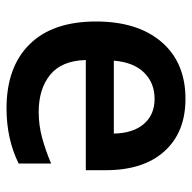

<svg xmlns="http://www.w3.org/2000/svg" viewBox="-20 -572 602 603"><g transform="rotate(-90 281.5 -271.0)"><path d="M242 -552Q372 -552 443.5 -479.5Q515 -407 515 -271Q515 -140 450.5 -65Q386 10 272 10Q167 10 107.5 -56Q48 -122 48 -240V-303H394Q392 -379 347.5 -415Q303 -451 231 -451Q189 -451 149 -440Q109 -429 69 -412V-514Q146 -552 242 -552ZM163 -215Q164 -155 193 -121Q222 -87 272 -87Q322 -87 354.5 -120Q387 -153 392 -215Z"/></g></svg>

Font: Noto Sans Mono SemiCondensed SemiBold
Style: Regular
Weight: 600
Width: 4
Designer: Monotype Design Team
Foundry: Monotype Imaging Inc.
Version: Version 2.014; ttfautohint (v1.8.4.7-5d5b)